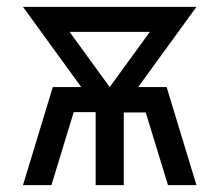

<svg xmlns="http://www.w3.org/2000/svg" viewBox="-20 -540 640 560"><path d="M47 0 134 -286H217L47 -520H553L383 -286H466L553 0H470L405 -212H341V0H259V-213H195L130 0ZM300 -286 417 -447H183Z"/></svg>

Font: Nova Nerd Font
Style: Regular
Weight: 400
Designer: Belleve Invis
Foundry: Belleve Invis
Version: Version 24.1.4; ttfautohint (v1.8.4);Nerd Fonts 3.1.1